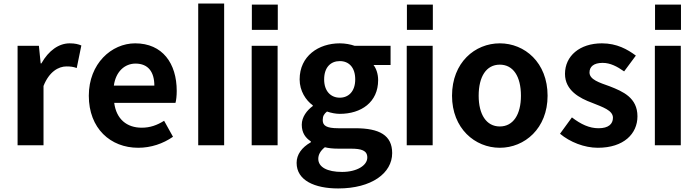

<svg xmlns="http://www.w3.org/2000/svg" viewBox="-20 -818 3918 1081"><path d="M79 0H225V-334C257 -415 310 -444 354 -444C377 -444 393 -442 412 -435L438 -562C421 -569 403 -574 372 -574C312 -574 254 -534 213 -461H209L199 -560H79Z M758 14C830 14 898 -9 954 -48L904 -138C864 -113 825 -99 778 -99C694 -99 635 -147 623 -239H968C972 -252 975 -279 975 -306C975 -461 895 -574 741 -574C608 -574 480 -460 480 -279C480 -95 602 14 758 14ZM621 -336C632 -417 684 -460 743 -460C815 -460 849 -412 849 -336Z M1242 0V-798H1096V0Z M1544 -792H1398V-650H1544ZM1543 0V-560H1397V0Z M1884 243C2072 243 2188 157 2188 44C2188 -56 2117 -96 1980 -96H1885C1817 -96 1797 -111 1797 -142C1797 -165 1805 -177 1821 -190C1845 -182 1870 -177 1893 -177C2013 -177 2109 -242 2109 -367C2109 -402 2098 -433 2083 -452H2179V-560H1977C1954 -568 1924 -574 1893 -574C1774 -574 1667 -503 1667 -371C1667 -306 1702 -253 1741 -225V-221C1708 -197 1679 -159 1679 -116C1679 -69 1701 -41 1730 -22V-17C1679 12 1650 52 1650 99C1650 198 1752 243 1884 243ZM1893 -268C1844 -268 1805 -303 1805 -371C1805 -439 1842 -474 1893 -474C1944 -474 1980 -439 1980 -371C1980 -303 1942 -268 1893 -268ZM1906 150C1822 150 1772 123 1772 76C1772 53 1784 31 1809 11C1829 16 1852 19 1887 19H1955C2015 19 2048 29 2048 69C2048 113 1990 150 1906 150Z M2417 -792H2271V-650H2417ZM2416 0V-560H2270V0Z M2794 14C2934 14 3063 -95 3063 -279C3063 -466 2934 -574 2794 -574C2654 -574 2525 -466 2525 -279C2525 -95 2654 14 2794 14ZM2794 -106C2718 -106 2675 -174 2675 -279C2675 -387 2718 -454 2794 -454C2870 -454 2913 -387 2913 -279C2913 -174 2870 -106 2794 -106Z M3346 14C3492 14 3569 -65 3569 -163C3569 -268 3487 -303 3413 -332C3354 -353 3299 -370 3299 -410C3299 -442 3322 -464 3373 -464C3416 -464 3454 -444 3494 -416L3560 -505C3513 -540 3453 -574 3369 -574C3244 -574 3161 -503 3161 -402C3161 -309 3243 -265 3314 -239C3373 -215 3431 -197 3431 -155C3431 -120 3406 -96 3350 -96C3298 -96 3251 -118 3200 -157L3133 -65C3189 -18 3270 14 3346 14Z M3814 -792H3668V-650H3814ZM3813 0V-560H3667V0Z"/></svg>

Font: Spoqa Han Sans Neo Bold
Style: Bold
Weight: 700
Designer: [Spoqa Han Sans Neo] Dong-huui Kim  Younghwa Kang  Yujin Lee  [Noto Sans] Ryoko NISHIZUKA  (kana & ideographs); Paul D. 
Foundry: Spoqa (http://www.spoqa-han-sans.com)
Version: Version 1.000